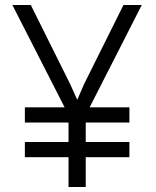

<svg xmlns="http://www.w3.org/2000/svg" viewBox="-20 -753 630 773"><path d="M29.8 -732.9H104L262.2 -415L291 -351.1L318.8 -415L477.1 -732.9H550.8L340.8 -320.8H501V-259.8H325.2V-181.2H501V-120.1H325.2V0H255.9V-120.1H80.1V-181.2H255.9V-259.8H80.1V-320.8H240.2Z"/></svg>

Font: Kreadon
Style: Regular
Weight: 400
Designer: kohakuno
Foundry: StudioGnu
Version: Version 1.000;Glyphs 3.1.2 (3151)